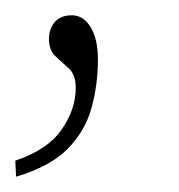

<svg xmlns="http://www.w3.org/2000/svg" viewBox="-68 -93 234 251"><path d="M-48 117Q-6 103 12.5 76.5Q31 50 31 22Q31 5 22.5 -3Q14 -11 5 -19Q-4 -27 -4 -42Q-4 -55 3.5 -64Q11 -73 26 -73Q41 -73 50.5 -57.5Q60 -42 60 -15Q60 18 51.5 48.5Q43 79 20 102Q-3 125 -47 138Z"/></svg>

Font: Noto Serif ExtraCondensed Thin
Style: Italic
Weight: 100
Width: 2
Italic angle: -12°
Designer: Monotype Design Team
Foundry: Monotype Imaging Inc.
Version: Version 2.013